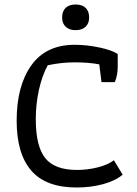

<svg xmlns="http://www.w3.org/2000/svg" viewBox="-20 -825 607 853"><path d="M256 -747Q256 -775 271.5 -790Q287 -805 316 -805Q345 -805 360.5 -790Q376 -775 376 -747Q376 -721 360 -706Q344 -691 316 -691Q288 -691 272 -706Q256 -721 256 -747ZM54 -289Q54 -443 119 -534.5Q184 -626 312 -626Q366 -626 422 -614Q478 -602 503 -585V-529Q503 -491 490 -460H431L421 -539Q376 -548 311 -548Q253 -548 192 -535Q167 -489 153 -426Q139 -363 139 -295Q139 -175 181 -122.5Q223 -70 322 -70Q369 -70 414.5 -81.5Q460 -93 486 -113L525 -49Q493 -22 438.5 -7Q384 8 320 8Q184 8 119 -67Q54 -142 54 -289Z"/></svg>

Font: Athiti Medium
Style: Regular
Weight: 500
Designer: CadsonDemak Team
Foundry: CadsonDemak
Version: Version 1.032